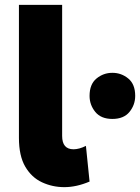

<svg xmlns="http://www.w3.org/2000/svg" viewBox="-20 -762 577 791"><path d="M245 9Q196 9 153 -11Q110 -31 84 -75.5Q58 -120 58 -194V-742H236V-202Q236 -147 283 -147Q306 -147 334 -161L349 -14Q295 9 245 9ZM443 -272Q396 -272 372.5 -301Q349 -330 349 -367Q349 -415 377.5 -438.5Q406 -462 443 -462Q480 -462 508.5 -438.5Q537 -415 537 -367Q537 -330 513.5 -301Q490 -272 443 -272Z"/></svg>

Font: Argentum Novus
Style: Bold
Weight: 700
Designer: Julieta Ulanovsky (font) & Cristiano Sobral (main changes)
Foundry: Julieta Ulanovsky (font) & Cristiano Sobral (main changes)
Version: Version 3.00;November 27, 2020;FontCreator 13.0.0.2655 64-bi